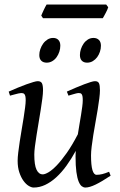

<svg xmlns="http://www.w3.org/2000/svg" viewBox="-20 -821 539 861"><path d="M476.1 -33.2Q436.5 -6.8 408.9 6.6Q381.3 20 362.8 20Q354.5 20 346.7 14.2Q338.9 8.3 332.5 -7.3Q326.2 -22.9 322.5 -50Q318.8 -77.1 318.8 -119.1Q318.8 -124.5 319.1 -131.1Q319.3 -137.7 319.8 -144.5Q299.8 -107.9 277.8 -77.6Q255.9 -47.4 231.9 -25.6Q208 -3.9 182.6 8.1Q157.2 20 130.9 20Q121.1 20 108.6 12.5Q96.2 4.9 85.2 -10.3Q74.2 -25.4 66.7 -47.9Q59.1 -70.3 59.1 -100.1Q59.1 -114.7 61.8 -137.2Q64.5 -159.7 68.4 -185.5Q72.3 -211.4 77.1 -239.3Q82 -267.1 85.9 -292.5Q89.8 -317.9 92.5 -338.4Q95.2 -358.9 95.2 -371.1Q95.2 -382.3 93.8 -388.9Q92.3 -395.5 89.6 -398.7Q86.9 -401.9 83.3 -402.8Q79.6 -403.8 75.2 -403.8Q70.8 -403.8 62.5 -401.9Q54.2 -399.9 45.9 -397.7Q37.6 -395.5 24.9 -392.1L19 -410.2Q39.6 -419.4 60.3 -428Q81.1 -436.5 98.6 -442.9Q116.2 -449.2 129.6 -453.1Q143.1 -457 148.9 -457Q163.1 -457 168 -447.8Q172.9 -438.5 172.9 -416Q172.9 -401.9 169.9 -378.9Q167 -356 162.6 -328.6Q158.2 -301.3 153.3 -272Q148.4 -242.7 144 -215.3Q139.6 -188 136.7 -165Q133.8 -142.1 133.8 -127.9Q133.8 -81.1 143.8 -60.1Q153.8 -39.1 171.9 -39.1Q181.6 -39.1 197.8 -48.6Q213.9 -58.1 234.4 -79.3Q254.9 -100.6 279.1 -134.8Q303.2 -168.9 329.1 -218.8Q332.5 -241.2 336.4 -263.7Q340.3 -286.1 343.5 -306.2Q346.7 -326.2 348.9 -343Q351.1 -359.9 351.1 -371.1Q351.1 -382.3 349.9 -388.9Q348.6 -395.5 346.2 -398.7Q343.8 -401.9 340.6 -402.8Q337.4 -403.8 333 -403.8Q328.6 -403.8 321 -401.9Q313.5 -399.9 305.9 -397.7Q298.3 -395.5 287.1 -392.1L279.8 -410.2Q300.3 -419.4 320.3 -428Q340.3 -436.5 357.2 -442.9Q374 -449.2 386.7 -453.1Q399.4 -457 405.8 -457Q419.4 -457 423.8 -447.8Q428.2 -438.5 428.2 -416Q428.2 -401.9 425.3 -379.2Q422.4 -356.4 418 -329.3Q413.6 -302.2 408.2 -272.7Q402.8 -243.2 398.4 -215.6Q394 -188 391.1 -164.1Q388.2 -140.1 388.2 -124Q388.2 -79.6 394.5 -58.3Q400.9 -37.1 413.1 -37.1Q425.8 -37.1 438.7 -40.3Q451.7 -43.5 469.2 -50.8ZM250.5 -616.2Q250.5 -602.5 246.1 -589.1Q241.7 -575.7 233.9 -564.7Q226.1 -553.7 214.6 -546.9Q203.1 -540 189.5 -540Q173.8 -540 165 -548.8Q156.2 -557.6 156.2 -574.2Q156.2 -587.4 160.9 -600.8Q165.5 -614.3 173.6 -625.5Q181.6 -636.7 193.1 -643.8Q204.6 -650.9 218.3 -650.9Q233.4 -650.9 241.9 -641.8Q250.5 -632.8 250.5 -616.2ZM432.6 -616.2Q432.6 -602.5 428.2 -589.1Q423.8 -575.7 415.8 -564.7Q407.7 -553.7 396.2 -546.9Q384.8 -540 370.6 -540Q355.5 -540 346.9 -548.8Q338.4 -557.6 338.4 -574.2Q338.4 -587.4 342.8 -600.8Q347.2 -614.3 355 -625.5Q362.8 -636.7 374 -643.8Q385.3 -650.9 399.4 -650.9Q414.6 -650.9 423.6 -641.8Q432.6 -632.8 432.6 -616.2ZM440.9 -739.3H172.9L165 -751Q167 -755.9 169.9 -762.5Q172.9 -769 176 -775.9Q179.2 -782.7 182.6 -789.3Q186 -795.9 189 -800.8H456.1L465.3 -788.6Q463.9 -783.2 460.7 -776.4Q457.5 -769.5 453.9 -762.7Q450.2 -755.9 446.8 -749.5Q443.4 -743.2 440.9 -739.3Z"/></svg>

Font: Akkhara
Style: Italic
Weight: 400
Italic angle: -7°
Designer: J. Victor Gaultney
Version: Version 1.00 June 13, 2006, initial release